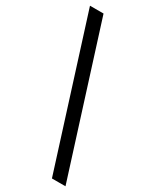

<svg xmlns="http://www.w3.org/2000/svg" viewBox="-207 -776 745 920"><g transform="rotate(30 165.5 -316.0)"><path d="M256 88 0 -720H75L331 88Z"/></g></svg>

Font: Mukta Vaani
Style: Regular
Weight: 400
Designer: Noopur Datye, Girish Dalvi, Yashodeep Gholap, Pallavi Karambelkar
Foundry: Ek Type
Version: Version 2.538;PS 1.000;hotconv 16.6.51;makeotf.lib2.5.65220;